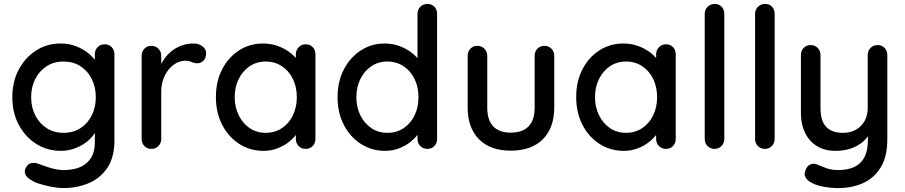

<svg xmlns="http://www.w3.org/2000/svg" viewBox="-20 -760 4619 980"><path d="M289 -538Q332 -538 368 -524Q404 -510 430.5 -488.5Q457 -467 472 -444Q487 -421 487 -404L464 -403V-483Q464 -504 478 -519Q492 -534 514 -534Q536 -534 550 -519.5Q564 -505 564 -483V-42Q564 43 528 96.5Q492 150 432.5 175Q373 200 302 200Q277 200 243 193.5Q209 187 180.5 178Q152 169 141 160Q118 148 110.5 132Q103 116 110 100Q120 78 137 73Q154 68 176 76Q186 79 207 87Q228 95 254 101.5Q280 108 303 108Q383 108 423.5 71Q464 34 464 -30V-120L475 -113Q472 -92 456.5 -70.5Q441 -49 416 -31Q391 -13 358.5 -1.5Q326 10 292 10Q221 10 165 -25.5Q109 -61 76 -122.5Q43 -184 43 -264Q43 -344 76 -405.5Q109 -467 164.5 -502.5Q220 -538 289 -538ZM304 -446Q255 -446 218 -422Q181 -398 160 -357Q139 -316 139 -264Q139 -212 160 -171Q181 -130 218 -106Q255 -82 304 -82Q353 -82 390 -105.5Q427 -129 448 -170.5Q469 -212 469 -264Q469 -316 448 -357.5Q427 -399 390 -422.5Q353 -446 304 -446Z M753 0Q731 0 717 -14.5Q703 -29 703 -51V-475Q703 -497 717 -511.5Q731 -526 753 -526Q774 -526 788.5 -511.5Q803 -497 803 -475V-363L793 -406Q801 -434 817.5 -458Q834 -482 857 -500Q880 -518 908.5 -528Q937 -538 968 -538Q994 -538 1013 -524Q1032 -510 1032 -489Q1032 -462 1018 -449.5Q1004 -437 987 -437Q972 -437 958 -443.5Q944 -450 925 -450Q904 -450 882 -439Q860 -428 842 -406.5Q824 -385 813.5 -356Q803 -327 803 -291V-51Q803 -29 788.5 -14.5Q774 0 753 0Z M1540 -534Q1562 -534 1576 -519.5Q1590 -505 1590 -483V-51Q1590 -29 1576 -14.5Q1562 0 1540 0Q1519 0 1504.5 -14.5Q1490 -29 1490 -51V-123L1511 -120Q1511 -102 1496.5 -80Q1482 -58 1457 -37.5Q1432 -17 1398 -3.5Q1364 10 1325 10Q1256 10 1201 -25.5Q1146 -61 1114 -123Q1082 -185 1082 -264Q1082 -345 1114 -406.5Q1146 -468 1200.5 -503Q1255 -538 1322 -538Q1365 -538 1401.5 -524Q1438 -510 1465 -488Q1492 -466 1506.5 -441.5Q1521 -417 1521 -395L1490 -392V-483Q1490 -504 1504.5 -519Q1519 -534 1540 -534ZM1336 -82Q1383 -82 1419 -106Q1455 -130 1475 -171.5Q1495 -213 1495 -264Q1495 -316 1475 -357Q1455 -398 1419 -422Q1383 -446 1336 -446Q1290 -446 1254.5 -422Q1219 -398 1198.5 -357Q1178 -316 1178 -264Q1178 -213 1198.5 -171.5Q1219 -130 1254.5 -106Q1290 -82 1336 -82Z M2161 -740Q2183 -740 2197 -726Q2211 -712 2211 -689V-51Q2211 -29 2197 -14.5Q2183 0 2161 0Q2140 0 2125.5 -14.5Q2111 -29 2111 -51V-123L2132 -122Q2132 -104 2117.5 -81.5Q2103 -59 2078 -38Q2053 -17 2019 -3.5Q1985 10 1946 10Q1877 10 1822 -25.5Q1767 -61 1735 -122.5Q1703 -184 1703 -264Q1703 -344 1735 -405.5Q1767 -467 1821.5 -502.5Q1876 -538 1943 -538Q1985 -538 2021.5 -524Q2058 -510 2085 -488Q2112 -466 2127 -441.5Q2142 -417 2142 -395L2111 -392V-689Q2111 -711 2125.5 -725.5Q2140 -740 2161 -740ZM1957 -82Q2005 -82 2040.5 -106Q2076 -130 2096 -171Q2116 -212 2116 -264Q2116 -316 2096 -357Q2076 -398 2040 -422Q2004 -446 1957 -446Q1911 -446 1875.5 -422Q1840 -398 1819.5 -357Q1799 -316 1799 -264Q1799 -212 1819.5 -171Q1840 -130 1875.5 -106Q1911 -82 1957 -82Z M2759 -526Q2780 -526 2794.5 -511.5Q2809 -497 2809 -475V-212Q2809 -108 2751 -49.5Q2693 9 2587 9Q2482 9 2424.5 -49.5Q2367 -108 2367 -212V-475Q2367 -497 2381 -511.5Q2395 -526 2417 -526Q2438 -526 2452.5 -511.5Q2467 -497 2467 -475V-212Q2467 -147 2497.5 -115Q2528 -83 2587 -83Q2647 -83 2678 -115Q2709 -147 2709 -212V-475Q2709 -497 2723 -511.5Q2737 -526 2759 -526Z M3379 -534Q3401 -534 3415 -519.5Q3429 -505 3429 -483V-51Q3429 -29 3415 -14.5Q3401 0 3379 0Q3358 0 3343.5 -14.5Q3329 -29 3329 -51V-123L3350 -120Q3350 -102 3335.5 -80Q3321 -58 3296 -37.5Q3271 -17 3237 -3.5Q3203 10 3164 10Q3095 10 3040 -25.5Q2985 -61 2953 -123Q2921 -185 2921 -264Q2921 -345 2953 -406.5Q2985 -468 3039.5 -503Q3094 -538 3161 -538Q3204 -538 3240.5 -524Q3277 -510 3304 -488Q3331 -466 3345.5 -441.5Q3360 -417 3360 -395L3329 -392V-483Q3329 -504 3343.5 -519Q3358 -534 3379 -534ZM3175 -82Q3222 -82 3258 -106Q3294 -130 3314 -171.5Q3334 -213 3334 -264Q3334 -316 3314 -357Q3294 -398 3258 -422Q3222 -446 3175 -446Q3129 -446 3093.5 -422Q3058 -398 3037.5 -357Q3017 -316 3017 -264Q3017 -213 3037.5 -171.5Q3058 -130 3093.5 -106Q3129 -82 3175 -82Z M3677 -51Q3677 -29 3662.5 -14.5Q3648 0 3627 0Q3606 0 3591.5 -14.5Q3577 -29 3577 -51V-689Q3577 -711 3592 -725.5Q3607 -740 3628 -740Q3650 -740 3663.5 -725.5Q3677 -711 3677 -689Z M3934 -51Q3934 -29 3919.5 -14.5Q3905 0 3884 0Q3863 0 3848.5 -14.5Q3834 -29 3834 -51V-689Q3834 -711 3849 -725.5Q3864 -740 3885 -740Q3907 -740 3920.5 -725.5Q3934 -711 3934 -689Z M4459 -530Q4481 -530 4495 -515.5Q4509 -501 4509 -479V-49Q4509 39 4475.5 94Q4442 149 4385.5 174.5Q4329 200 4258 200Q4222 200 4186 193.5Q4150 187 4127 175Q4103 164 4093 148Q4083 132 4090 113Q4097 89 4114 80.5Q4131 72 4149 79Q4166 86 4194 97Q4222 108 4258 108Q4307 108 4341 92Q4375 76 4392.5 42Q4410 8 4410 -46V-115L4426 -91Q4410 -58 4384 -36Q4358 -14 4322.5 -2Q4287 10 4244 10Q4189 10 4149.5 -14.5Q4110 -39 4089 -82.5Q4068 -126 4068 -182V-479Q4068 -501 4082 -515.5Q4096 -530 4118 -530Q4139 -530 4153.5 -515.5Q4168 -501 4168 -479V-209Q4168 -143 4197 -112.5Q4226 -82 4283 -82Q4321 -82 4349 -98Q4377 -114 4393 -142.5Q4409 -171 4409 -209V-479Q4409 -501 4423.5 -515.5Q4438 -530 4459 -530Z"/></svg>

Font: Quicksand Light SemiBold
Style: Regular
Weight: 600
Version: Version 3.006